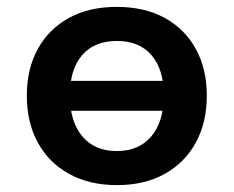

<svg xmlns="http://www.w3.org/2000/svg" viewBox="-20 -528 679 558"><path d="M320 10Q240 10 181 -22.5Q122 -55 90 -113.5Q58 -172 58 -250Q58 -328 90 -386Q122 -444 180.5 -476Q239 -508 319 -508Q400 -508 458.5 -476Q517 -444 549 -386Q581 -328 581 -250Q581 -172 549 -113.5Q517 -55 458.5 -22.5Q400 10 320 10ZM319 -89Q384 -89 420 -132Q456 -175 456 -251Q456 -326 420.5 -367.5Q385 -409 320 -409Q254 -409 218.5 -367.5Q183 -326 183 -251Q183 -175 219 -132Q255 -89 319 -89ZM146 -206V-293H494V-206Z"/></svg>

Font: Nunito Sans 8pt
Style: Bold
Weight: 700
Version: Version 3.101;gftools[0.9.27]